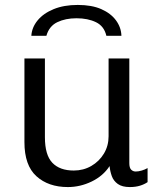

<svg xmlns="http://www.w3.org/2000/svg" viewBox="-20 -748 660 778"><path d="M255 10Q176 10 127.5 -34Q79 -78 79 -172V-511H162V-192Q162 -120 192 -88.5Q222 -57 279 -57Q318 -57 350 -75.5Q382 -94 401 -125.5Q420 -157 420 -196V-511H504V-87Q504 -68 511.5 -60.5Q519 -53 530 -53Q541 -53 554.5 -57Q568 -61 578 -67V-10Q565 -1 547 4.5Q529 10 506 10Q475 10 457.5 -2.5Q440 -15 433 -34.5Q426 -54 424 -75Q398 -35 351.5 -12.5Q305 10 255 10ZM107 -603Q109 -637 132.5 -665.5Q156 -694 197.5 -711Q239 -728 295 -728Q352 -728 390.5 -711Q429 -694 450 -665.5Q471 -637 472 -603H411Q402 -642 369 -658Q336 -674 290 -674Q245 -674 212 -658Q179 -642 168 -603Z"/></svg>

Font: Chivo Medium Light
Style: Regular
Weight: 300
Version: Version 2.002